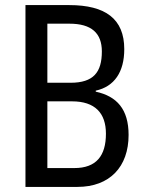

<svg xmlns="http://www.w3.org/2000/svg" viewBox="-20 -734 569 754"><path d="M252 -714H80V0H284C411 0 485 -79 485 -204C485 -305 439 -356 356 -374V-378C429 -394 468 -451 468 -541C468 -660 394 -714 252 -714ZM257 -409H166V-641H253C339 -641 380 -604 380 -532C380 -450 347 -409 257 -409ZM166 -336H263C353 -336 396 -290 396 -209C396 -122 358 -74 272 -74H166Z"/></svg>

Font: Noto Sans Arabic UI Cn
Style: Regular
Weight: 400
Width: 3
Designer: Monotype Design Team, Nadine Chahine and Nizar Qandah
Foundry: Monotype Imaging Inc.
Version: Version 2.010